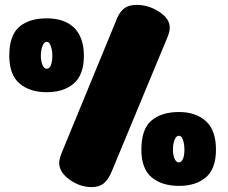

<svg xmlns="http://www.w3.org/2000/svg" viewBox="-20 -748 933 785"><path d="M438 -50Q424 -15 405 1Q386 17 355 17Q307 17 264.5 -13.5Q222 -44 222 -82Q222 -98 233 -125L459 -674Q471 -702 489.5 -715Q508 -728 539 -728Q587 -728 630.5 -700Q674 -672 674 -635Q674 -620 666 -599ZM171 -371Q102 -371 60 -406.5Q18 -442 18 -520Q18 -603 58.5 -638Q99 -673 171 -673Q205 -673 232 -664.5Q259 -656 279.5 -638Q300 -620 311.5 -590Q323 -560 323 -520Q323 -442 281.5 -406.5Q240 -371 171 -371ZM194 -520Q194 -527 193.5 -533.5Q193 -540 191.5 -546.5Q190 -553 188 -558.5Q186 -564 184 -568Q182 -572 178.5 -574.5Q175 -577 171 -577Q160 -577 153.5 -559.5Q147 -542 147 -520Q147 -499 153.5 -483Q160 -467 171 -467Q183 -467 188.5 -482.5Q194 -498 194 -520ZM712 12Q642 12 600 -23Q558 -58 558 -136Q558 -220 599 -255Q640 -290 712 -290Q781 -290 822 -252.5Q863 -215 863 -136Q863 -58 822 -23Q781 12 712 12ZM734 -136Q734 -151 731.5 -163.5Q729 -176 724 -184.5Q719 -193 712 -193Q700 -193 693.5 -175.5Q687 -158 687 -136Q687 -115 693.5 -99.5Q700 -84 712 -84Q719 -84 724.5 -92Q730 -100 732 -111.5Q734 -123 734 -136Z"/></svg>

Font: Coiny 2.0
Style: Regular
Weight: 400
Version: Version 1.001 July 11, 2018